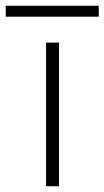

<svg xmlns="http://www.w3.org/2000/svg" viewBox="-90 -647 363 667"><path d="M70 0V-499H115V0ZM-70 -589V-627H253V-589Z"/></svg>

Font: DM Sans 20pt ExtraLight
Style: Regular
Weight: 250
Version: Version 4.004;gftools[0.9.30]